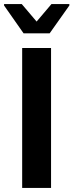

<svg xmlns="http://www.w3.org/2000/svg" viewBox="-27 -924 361 944"><path d="M82 0V-688H224V0ZM89 -760 -7 -897V-904H80L153 -818L226 -904H314V-897L217 -760Z"/></svg>

Font: Saira SemiBold
Style: Regular
Weight: 600
Designer: Hector Gatti with collaboration of the Omnibus-Type team
Foundry: Omnibus-Type
Version: Version 1.100; ttfautohint (v1.8.3)